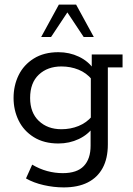

<svg xmlns="http://www.w3.org/2000/svg" viewBox="-20 -634 578 835"><path d="M257 181Q214 181 170 171Q126 161 93 142L120 82Q152 101 185.5 110Q219 119 253 119Q315 119 344.5 88Q374 57 374 0V-73L388 -84Q364 -49 323 -29.5Q282 -10 234 -10Q171 -10 127 -37.5Q83 -65 61 -110Q39 -155 39 -208Q39 -262 61 -307Q83 -352 127 -379.5Q171 -407 234 -407Q282 -407 323 -387.5Q364 -368 388 -333L379 -331V-397H513V-341H449V-6Q449 55 426.5 96.5Q404 138 361.5 159.5Q319 181 257 181ZM247 -72Q287 -72 321.5 -86Q356 -100 380 -128L375 -99V-315L380 -288Q356 -317 321.5 -331Q287 -345 247 -345Q187 -345 149 -309.5Q111 -274 111 -208Q111 -144 149 -108Q187 -72 247 -72ZM159 -473 236 -614H311L388 -473H344L273 -580L202 -473Z"/></svg>

Font: Rokkitt
Style: Regular
Weight: 400
Designer: Vernon Adams
Foundry: Vernon Adams
Version: Version 3.103